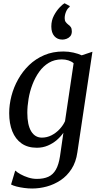

<svg xmlns="http://www.w3.org/2000/svg" viewBox="-20 -858 585 1128"><path d="M434.5 37Q426.5 94.5 400 135.2Q373.5 176 335.8 201Q298 226 254.8 237.8Q211.5 249.5 169 249.5Q146 249.5 121.8 246.2Q97.5 243 77.2 237.8Q57 232.5 45 226L69.5 144Q80.5 154.5 100.8 165.8Q121 177 146 185Q171 193 196.5 193Q236.5 193 264 180.5Q291.5 168 308.2 138.8Q325 109.5 332.5 60L352.5 -78Q337 -55.5 314 -35.5Q291 -15.5 261.2 -2.8Q231.5 10 196.5 10Q142.5 10 106.5 -15.5Q70.5 -41 52.2 -86.8Q34 -132.5 34 -193Q34 -243 47.2 -294.2Q60.5 -345.5 86.8 -392.2Q113 -439 151.2 -475.8Q189.5 -512.5 239.8 -534Q290 -555.5 352 -555.5Q383 -555.5 411.5 -549Q440 -542.5 460 -533L523 -554ZM412.5 -486.5Q400 -497.5 382 -503.2Q364 -509 343 -509Q300 -509 267 -489.2Q234 -469.5 210.2 -436.2Q186.5 -403 170.8 -362Q155 -321 147.8 -277.5Q140.5 -234 140.5 -195Q140.5 -159.5 146.2 -132.2Q152 -105 163.2 -86.5Q174.5 -68 190.2 -58.8Q206 -49.5 226 -49.5Q256 -49.5 282.8 -63.2Q309.5 -77 330 -99Q350.5 -121 362 -146ZM345.5 -625.5Q317 -625.5 299.2 -645.8Q281.5 -666 281.5 -702.5Q281.5 -738 297 -767Q312.5 -796 331 -815Q349.5 -834 358.5 -838.5H360L389 -823L389.5 -817.5Q376 -808.5 368 -789.2Q360 -770 360 -751Q360 -737 366 -728.8Q372 -720.5 381 -713.5Q389.5 -708 395.8 -699Q402 -690 402 -674Q402 -655.5 392.8 -645Q383.5 -634.5 371 -630Q358.5 -625.5 348 -625.5Z"/></svg>

Font: Merriweather 48pt
Style: Italic
Weight: 400
Italic angle: -7.8°
Version: Version 2.101